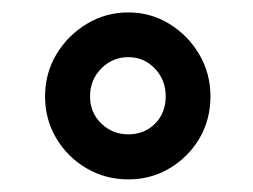

<svg xmlns="http://www.w3.org/2000/svg" viewBox="-20 -741 404 306"><path d="M184.6 -455.1Q147.9 -455.1 117.7 -472.9Q87.4 -490.7 69.6 -520.8Q51.8 -550.8 51.8 -587.4Q51.8 -624 69.8 -654.3Q87.9 -684.6 118.2 -702.9Q148.4 -721.2 184.6 -721.2Q220.2 -721.2 250 -702.9Q279.8 -684.6 297.6 -654.3Q315.4 -624 315.4 -587.4Q315.4 -550.3 297.9 -520.5Q280.3 -490.7 250.5 -472.9Q220.7 -455.1 184.6 -455.1ZM184.6 -526.9Q210 -526.9 227.1 -543.9Q244.1 -561 244.1 -587.4Q244.1 -613.8 226.8 -631.8Q209.5 -649.9 184.6 -649.9Q159.2 -649.9 141.4 -631.8Q123.5 -613.8 123.5 -587.4Q123.5 -561.5 141.4 -544.2Q159.2 -526.9 184.6 -526.9Z"/></svg>

Font: Roboto Slab LO
Style: Bold
Weight: 700
Designer: Google
Version: Version 2.000